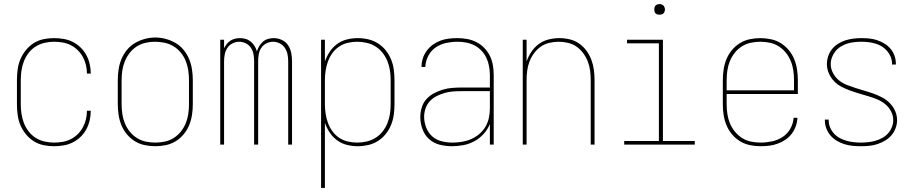

<svg xmlns="http://www.w3.org/2000/svg" viewBox="-20 -717 4540 952"><path d="M247 8Q221 8 195 2.5Q169 -3 147 -17Q125 -31 108 -52Q91 -73 81 -97Q71 -121 67.5 -147.5Q64 -174 64 -200V-320Q64 -346 67.5 -372.5Q71 -399 81 -423Q91 -447 108 -468Q125 -489 147 -503Q169 -517 195 -522.5Q221 -528 247 -528Q271 -528 295 -524Q319 -520 340 -509.5Q361 -499 378.5 -482.5Q396 -466 407.5 -445Q419 -424 424.5 -400.5Q430 -377 430 -353Q430 -353 430 -352.5Q430 -352 430 -352H411Q411 -352 411 -352.5Q411 -353 411 -353Q411 -374 406 -395Q401 -416 390.5 -435Q380 -454 364.5 -469Q349 -484 330 -493.5Q311 -503 290 -506.5Q269 -510 247 -510Q224 -510 200.5 -504.5Q177 -499 157 -486.5Q137 -474 122 -454.5Q107 -435 98.5 -413Q90 -391 86.5 -367.5Q83 -344 83 -320V-200Q83 -176 86.5 -152.5Q90 -129 98.5 -107Q107 -85 122 -65.5Q137 -46 157 -33.5Q177 -21 200.5 -15.5Q224 -10 247 -10Q269 -10 290 -13.5Q311 -17 330 -26.5Q349 -36 364.5 -51Q380 -66 390.5 -85Q401 -104 406 -125Q411 -146 411 -167Q411 -167 411 -167.5Q411 -168 411 -168H430Q430 -168 430 -167.5Q430 -167 430 -167Q430 -143 424.5 -119.5Q419 -96 407.5 -75Q396 -54 378.5 -37.5Q361 -21 340 -10.5Q319 0 295 4Q271 8 247 8Z M750 8Q724 8 697.5 2.5Q671 -3 648.5 -17Q626 -31 609 -51.5Q592 -72 582 -96.5Q572 -121 568 -147.5Q564 -174 564 -200V-320Q564 -346 568 -372.5Q572 -399 582 -423.5Q592 -448 609 -469Q626 -490 649 -503.5Q672 -517 698 -524Q724 -531 750 -531Q776 -531 802 -524Q828 -517 851 -503.5Q874 -490 891 -469Q908 -448 918 -423.5Q928 -399 932 -372.5Q936 -346 936 -320V-200Q936 -174 932 -147.5Q928 -121 918 -96.5Q908 -72 891 -51.5Q874 -31 851.5 -17Q829 -3 802.5 2.5Q776 8 750 8ZM750 -10Q774 -10 797.5 -15Q821 -20 841.5 -33Q862 -46 877 -65Q892 -84 901 -106Q910 -128 913.5 -152Q917 -176 917 -200V-320Q917 -344 913.5 -368Q910 -392 901 -414.5Q892 -437 876.5 -456Q861 -475 840.5 -487.5Q820 -500 796 -505Q772 -510 748 -510Q724 -510 700.5 -504.5Q677 -499 657 -486Q637 -473 622.5 -454Q608 -435 599 -413Q590 -391 586.5 -367.5Q583 -344 583 -320V-200Q583 -176 586.5 -152Q590 -128 599 -106Q608 -84 623 -65Q638 -46 658.5 -33Q679 -20 702.5 -15Q726 -10 750 -10Z M1072 0V-520H1091V-478Q1097 -489 1104.5 -499Q1112 -509 1122.5 -515.5Q1133 -522 1145 -525Q1157 -528 1169 -528Q1169 -528 1169 -528Q1169 -528 1169 -528Q1184 -528 1198 -524Q1212 -520 1223.5 -510.5Q1235 -501 1242.5 -488.5Q1250 -476 1254 -462Q1258 -476 1265.5 -488.5Q1273 -501 1284 -510.5Q1295 -520 1309 -524Q1323 -528 1338 -528Q1338 -528 1338 -528Q1338 -528 1338 -528Q1358 -528 1377.5 -519Q1397 -510 1408.5 -492.5Q1420 -475 1424 -454.5Q1428 -434 1428 -413V0H1409V-413Q1409 -431 1405.5 -448Q1402 -465 1392.5 -479.5Q1383 -494 1367 -502Q1351 -510 1334 -510Q1317 -510 1301 -502Q1285 -494 1275.5 -479.5Q1266 -465 1263 -448Q1260 -431 1260 -413V0H1240V-413Q1240 -431 1237 -448Q1234 -465 1224.5 -479.5Q1215 -494 1199 -502Q1183 -510 1166 -510Q1149 -510 1133 -502Q1117 -494 1107.5 -479.5Q1098 -465 1094.5 -448Q1091 -431 1091 -413V0Z M1572 215V-520H1591V-412Q1600 -438 1615 -460.5Q1630 -483 1652 -499Q1674 -515 1700.5 -521.5Q1727 -528 1754 -528Q1780 -528 1806 -522Q1832 -516 1854 -502Q1876 -488 1892.5 -467.5Q1909 -447 1919 -422.5Q1929 -398 1932.5 -372Q1936 -346 1936 -320V-200Q1936 -174 1932.5 -148Q1929 -122 1919 -97.5Q1909 -73 1892.5 -52.5Q1876 -32 1854 -18Q1832 -4 1806 2Q1780 8 1754 8Q1727 8 1700.5 1.5Q1674 -5 1652 -21Q1630 -37 1615 -59.5Q1600 -82 1591 -108V215ZM1751 -10Q1775 -10 1798.5 -15.5Q1822 -21 1842 -33.5Q1862 -46 1877 -65Q1892 -84 1901 -106.5Q1910 -129 1913.5 -152.5Q1917 -176 1917 -200V-320Q1917 -344 1913.5 -367.5Q1910 -391 1901 -413.5Q1892 -436 1877 -455Q1862 -474 1842 -486.5Q1822 -499 1798.5 -504.5Q1775 -510 1751 -510Q1727 -510 1704 -504.5Q1681 -499 1661.5 -486Q1642 -473 1628 -453.5Q1614 -434 1606 -412Q1598 -390 1594.5 -366.5Q1591 -343 1591 -320V-200Q1591 -177 1594.5 -153.5Q1598 -130 1606 -108Q1614 -86 1628 -66.5Q1642 -47 1661.5 -34Q1681 -21 1704 -15.5Q1727 -10 1751 -10Z M2221 8Q2190 8 2160 0.5Q2130 -7 2107.5 -27.5Q2085 -48 2074.5 -77Q2064 -106 2064 -136Q2064 -160 2071 -183.5Q2078 -207 2093.5 -224.5Q2109 -242 2130 -253.5Q2151 -265 2174 -272Q2197 -279 2220.5 -281Q2244 -283 2268 -283H2409V-345Q2409 -366 2405 -388Q2401 -410 2392 -429.5Q2383 -449 2367.5 -465.5Q2352 -482 2332.5 -492Q2313 -502 2291.5 -506Q2270 -510 2248 -510Q2220 -510 2192 -504Q2164 -498 2140.5 -482Q2117 -466 2103.5 -440Q2090 -414 2089 -385H2070Q2070 -407 2076.5 -427.5Q2083 -448 2096 -465.5Q2109 -483 2126.5 -495.5Q2144 -508 2164 -515.5Q2184 -523 2205.5 -525.5Q2227 -528 2248 -528Q2273 -528 2297 -523.5Q2321 -519 2342.5 -508Q2364 -497 2381.5 -479Q2399 -461 2409.5 -439Q2420 -417 2424 -393Q2428 -369 2428 -345V0H2409V-102Q2398 -75 2378 -53Q2358 -31 2332.5 -17Q2307 -3 2278.5 2.5Q2250 8 2221 8ZM2224 -10Q2247 -10 2271 -14Q2295 -18 2316.5 -27.5Q2338 -37 2356.5 -52.5Q2375 -68 2387 -88.5Q2399 -109 2404 -132.5Q2409 -156 2409 -180V-265H2268Q2247 -265 2226 -263.5Q2205 -262 2184.5 -256Q2164 -250 2145 -240.5Q2126 -231 2111.5 -215.5Q2097 -200 2090 -179.5Q2083 -159 2083 -138Q2083 -111 2093 -85Q2103 -59 2123 -41Q2143 -23 2170 -16.5Q2197 -10 2224 -10Z M2572 0V-520H2591V-412Q2600 -438 2615 -460.5Q2630 -483 2652 -499Q2674 -515 2700.5 -521.5Q2727 -528 2753 -528Q2779 -528 2804.5 -522Q2830 -516 2851 -501.5Q2872 -487 2887.5 -466Q2903 -445 2912 -421Q2921 -397 2924.5 -371.5Q2928 -346 2928 -320V0H2909V-320Q2909 -343 2906 -366.5Q2903 -390 2894.5 -412Q2886 -434 2872 -453Q2858 -472 2839 -485.5Q2820 -499 2796.5 -504.5Q2773 -510 2750 -510Q2727 -510 2703.5 -504.5Q2680 -499 2661 -485.5Q2642 -472 2628 -453Q2614 -434 2605.5 -412Q2597 -390 2594 -366.5Q2591 -343 2591 -320V0Z M3075 0V-18H3247V-502H3089V-520H3267V-18H3425V0ZM3250 -644Q3245 -644 3239.5 -645.5Q3234 -647 3230.5 -650.5Q3227 -654 3225.5 -659.5Q3224 -665 3224 -670Q3224 -675 3225.5 -680.5Q3227 -686 3230.5 -689.5Q3234 -693 3239.5 -695Q3245 -697 3250 -697Q3255 -697 3260.5 -695Q3266 -693 3269.5 -689.5Q3273 -686 3275 -680.5Q3277 -675 3277 -670Q3277 -665 3275 -659.5Q3273 -654 3269.5 -650.5Q3266 -647 3260.5 -645.5Q3255 -644 3250 -644Z M3751 8Q3724 8 3698 2.5Q3672 -3 3649.5 -16.5Q3627 -30 3609.5 -51Q3592 -72 3582 -96.5Q3572 -121 3568 -147Q3564 -173 3564 -200V-320Q3564 -346 3568 -372.5Q3572 -399 3582 -423.5Q3592 -448 3609 -468.5Q3626 -489 3648.5 -503Q3671 -517 3697.5 -522.5Q3724 -528 3750 -528Q3776 -528 3802.5 -522.5Q3829 -517 3851.5 -503Q3874 -489 3891 -468.5Q3908 -448 3918 -423.5Q3928 -399 3932 -372.5Q3936 -346 3936 -320V-251H3583V-200Q3583 -176 3586.5 -152Q3590 -128 3599 -106Q3608 -84 3623.5 -65Q3639 -46 3659 -33Q3679 -20 3703 -15Q3727 -10 3751 -10Q3779 -10 3807.5 -16Q3836 -22 3860 -37.5Q3884 -53 3898.5 -78.5Q3913 -104 3915 -133H3934Q3933 -111 3925.5 -90.5Q3918 -70 3905 -53Q3892 -36 3874 -24Q3856 -12 3835.5 -4.5Q3815 3 3793.5 5.5Q3772 8 3751 8ZM3583 -269H3917V-320Q3917 -344 3913.5 -368Q3910 -392 3901 -414Q3892 -436 3877 -455Q3862 -474 3841.5 -487Q3821 -500 3797.5 -505Q3774 -510 3750 -510Q3726 -510 3702.5 -505Q3679 -500 3658.5 -487Q3638 -474 3623 -455Q3608 -436 3599 -414Q3590 -392 3586.5 -368Q3583 -344 3583 -320Z M4249 8Q4228 8 4207.5 6Q4187 4 4167.5 -2Q4148 -8 4130 -18.5Q4112 -29 4098.5 -44.5Q4085 -60 4077.5 -79.5Q4070 -99 4070 -119Q4070 -121 4070 -122Q4070 -123 4070 -124H4089Q4089 -123 4089 -122Q4089 -121 4089 -120Q4089 -102 4096 -85Q4103 -68 4115.5 -54.5Q4128 -41 4144 -32.5Q4160 -24 4177.5 -19Q4195 -14 4213 -12Q4231 -10 4249 -10Q4267 -10 4285 -12Q4303 -14 4320.5 -19Q4338 -24 4354.5 -33Q4371 -42 4383 -55.5Q4395 -69 4402 -86Q4409 -103 4409 -121Q4409 -145 4397.5 -166Q4386 -187 4368 -201.5Q4350 -216 4328 -225Q4306 -234 4283.5 -240.5Q4261 -247 4239 -253.5Q4217 -260 4195 -268Q4173 -276 4152 -287Q4131 -298 4115 -315Q4099 -332 4089.5 -354Q4080 -376 4080 -399Q4080 -419 4086.5 -438.5Q4093 -458 4105.5 -473.5Q4118 -489 4135.5 -500Q4153 -511 4172 -517Q4191 -523 4211 -525.5Q4231 -528 4251 -528Q4271 -528 4291 -526Q4311 -524 4330 -517.5Q4349 -511 4366 -500.5Q4383 -490 4396 -474.5Q4409 -459 4415.5 -440Q4422 -421 4422 -401Q4422 -400 4422 -399Q4422 -398 4422 -397H4403Q4403 -398 4403 -399Q4403 -400 4403 -401Q4403 -418 4396.5 -434.5Q4390 -451 4378.5 -464.5Q4367 -478 4352 -487Q4337 -496 4320 -501Q4303 -506 4286 -508Q4269 -510 4251 -510Q4233 -510 4215.5 -508Q4198 -506 4181.5 -501Q4165 -496 4149.5 -486.5Q4134 -477 4123 -463.5Q4112 -450 4105.5 -433.5Q4099 -417 4099 -399Q4099 -376 4110.5 -354.5Q4122 -333 4140 -318.5Q4158 -304 4180 -295.5Q4202 -287 4224 -280Q4246 -273 4268.5 -266.5Q4291 -260 4313 -252Q4335 -244 4355.5 -233Q4376 -222 4392.5 -205Q4409 -188 4418.5 -166.5Q4428 -145 4428 -121Q4428 -101 4420.5 -81Q4413 -61 4399.5 -45.5Q4386 -30 4368 -19.5Q4350 -9 4330.5 -2.5Q4311 4 4290.5 6Q4270 8 4249 8Z"/></svg>

Font: Zed Mono Thin
Style: Regular
Weight: 100
Monospace: yes
Designer: Belleve Invis
Foundry: Belleve Invis
Version: Version 1.0.0; ttfautohint (v1.8.4)